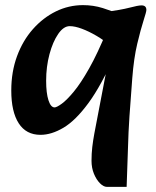

<svg xmlns="http://www.w3.org/2000/svg" viewBox="-20 -510 607 749"><path d="M138 16Q82 16 53 -29Q24 -74 24 -157Q24 -230 46.5 -291Q69 -352 108.5 -396.5Q148 -441 198 -465.5Q248 -490 304 -490Q344 -490 381 -478.5Q418 -467 443 -455L413 -330Q386 -353 356 -370.5Q326 -388 299 -398Q272 -408 252 -408Q228 -408 207 -377.5Q186 -347 173 -298.5Q160 -250 160 -195Q160 -147 169 -119Q178 -91 193 -91Q201 -91 220.5 -105Q240 -119 267.5 -152Q295 -185 328 -243.5Q361 -302 397 -390L428 -296Q375 -176 325 -108Q275 -40 228 -12Q181 16 138 16ZM397 219Q384 219 370 205Q356 191 346.5 168Q337 145 337 117Q337 89 340 63.5Q343 38 348 11L410 -313L381 -337L387 -463Q451 -471 485 -480Q519 -489 532 -489Q551 -489 551 -471Q551 -464 540 -430Q529 -396 515.5 -339.5Q502 -283 496 -205L485 -56Q481 2 479 74.5Q477 147 474 219Z"/></svg>

Font: Alkatra SemiBold
Style: Regular
Weight: 600
Designer: Suman Bhandary
Version: Version 1.100;gftools[0.9.22]